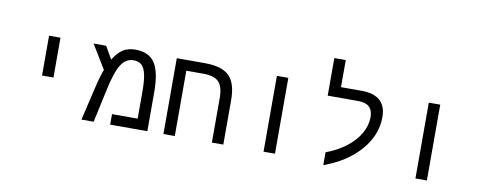

<svg xmlns="http://www.w3.org/2000/svg" viewBox="-68 -1142 3738 1494"><g transform="rotate(10 1800.5 -395.5)"><path d="M254.9 -599.1H345.2V-284.2H254.9Z M936 -608.9Q1043 -608.9 1090.1 -538.3Q1137.2 -467.8 1137.2 -308.1V0H843.3V-83H1045.9V-296.9Q1045.9 -381.3 1035.2 -430.9Q1024.4 -480.5 1001.2 -502.7Q978 -524.9 935.1 -524.9Q875.5 -524.9 837.4 -464.4Q799.3 -403.8 768.1 -254.9L712.9 0H616.2L678.2 -262.2Q686.5 -300.3 699.2 -344.2Q711.9 -388.2 721.2 -411.1L606.9 -599.1H706.1L763.2 -500Q799.3 -558.6 839.4 -583.7Q879.4 -608.9 936 -608.9Z M1647 -352.1Q1647 -440.9 1611.1 -478.5Q1575.2 -516.1 1485.4 -516.1H1354V0H1264.2V-599.1H1486.3Q1621.1 -599.1 1679.2 -541.5Q1737.3 -483.9 1737.3 -351.1V0H1647Z M2055.2 -599.1H2145.5V0H2055.2Z M2531.2 -79.1Q2624.5 -113.8 2691.4 -166.5Q2758.3 -219.2 2793.5 -281.5Q2828.6 -343.8 2828.6 -409.2Q2828.6 -516.1 2714.4 -516.1H2471.2V-813H2561.5V-599.1H2723.6Q2919.4 -599.1 2919.4 -424.8Q2919.4 -282.2 2814.5 -161.9Q2709.5 -41.5 2531.2 22Z M3255.4 -599.1H3345.7V0H3255.4Z"/></g></svg>

Font: Courier New
Style: Regular
Weight: 400
Designer: Steve Matteson
Foundry: Ascender Corporation
Version: Version 2.00.3